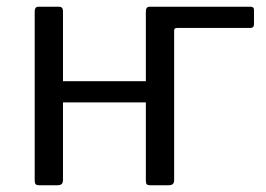

<svg xmlns="http://www.w3.org/2000/svg" viewBox="-20 -550 789 570"><path d="M723 -467H505Q497 -467 497 -459L425 -530H724Q734 -530 734 -521V-478Q734 -467 723 -467ZM167 -517V-17Q167 -7 163 -3.5Q159 0 149 0H98Q89 0 86 -3Q83 -6 83 -14V-516Q83 -530 94 -530H155Q167 -530 167 -517ZM497 -517V-17Q497 -7 493 -3.5Q489 0 479 0H428Q418 0 415.5 -3Q413 -6 413 -14V-516Q413 -530 424 -530H485Q497 -530 497 -517ZM118 -246Q107 -246 107 -257V-299Q107 -309 117 -309H455Q465 -309 465 -299V-257Q465 -246 454 -246Z"/></svg>

Font: Libre Franklin
Style: Regular
Weight: 400
Designer: Pablo Impallari, Rodrigo Fuenzalida, Nhung Nguyen
Foundry: Impallari Type
Version: Version 3.000